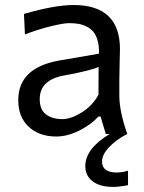

<svg xmlns="http://www.w3.org/2000/svg" viewBox="-20 -527 566 755"><path d="M435.5 151.4Q462.4 151.4 483.4 144V201.2Q448.2 208 424.8 208Q372.6 208 344 185.8Q315.4 163.6 315.4 126.5Q315.4 57.6 411.1 0H396L375.5 -68.8H367.2Q337.9 -36.6 291.3 -13.4Q244.6 9.8 201.2 9.8Q133.8 9.8 92.8 -28.6Q51.8 -66.9 51.8 -133.3Q51.8 -260.7 213.4 -289.1L369.1 -315.9Q370.1 -344.7 364.3 -366.2Q358.4 -387.7 347.9 -400.9Q337.4 -414.1 321.5 -422.1Q305.7 -430.2 289.1 -433.1Q272.5 -436 252 -436Q229.5 -436 179 -423.6Q128.4 -411.1 78.1 -391.6L74.2 -472.2Q195.3 -507.3 269 -507.3Q451.7 -507.3 451.7 -334Q451.7 -320.3 450.4 -277.1Q449.2 -233.9 449.2 -210.9V-151.4Q449.2 -89.4 480.5 0H479.5Q436.5 22.5 408.9 51.8Q381.3 81.1 381.3 107.9Q381.3 149.9 435.5 151.4ZM367.2 -154.3 367.7 -264.2Q342.3 -250.5 233.9 -230.5Q136.2 -213.9 136.2 -137.2Q136.2 -96.2 160.6 -77.4Q185.1 -58.6 225.1 -58.6Q258.8 -58.6 301 -84.7Q343.3 -110.8 367.2 -154.3Z"/></svg>

Font: Commissioner Flair
Style: Regular
Weight: 400
Designer: Kostas Bartsokas
Foundry: Kostas Bartsokas
Version: Version 1.000